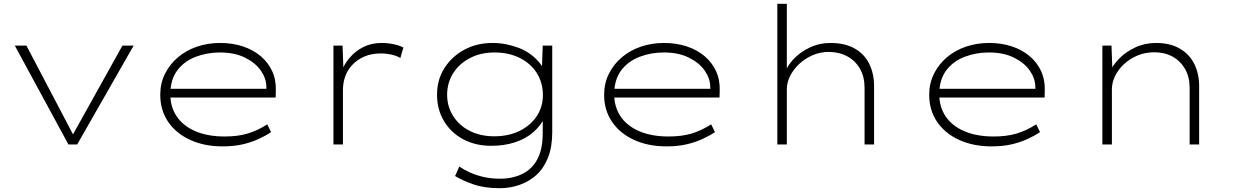

<svg xmlns="http://www.w3.org/2000/svg" viewBox="-20 -760 6522 1010"><path d="M340 0 58 -520H119L370 -42L350 -28L624 -520H683L386 0Z M1151 10Q1054 10 979.5 -24.5Q905 -59 864 -120Q823 -181 823 -261Q823 -322 848 -372Q873 -422 916 -458.5Q959 -495 1016 -514.5Q1073 -534 1138 -534Q1203 -534 1257.5 -516Q1312 -498 1351.5 -464.5Q1391 -431 1412 -385Q1433 -339 1431 -282L1430 -247H865V-293H1403L1382 -283L1381 -307Q1380 -349 1351.5 -389.5Q1323 -430 1268.5 -457Q1214 -484 1137 -484Q1069 -484 1009 -461Q949 -438 912.5 -389.5Q876 -341 876 -264Q876 -197 910 -147Q944 -97 1008.5 -69.5Q1073 -42 1162 -42Q1231 -42 1283 -57.5Q1335 -73 1386 -106L1406 -65Q1376 -45 1338.5 -28Q1301 -11 1255.5 -0.5Q1210 10 1151 10Z M1734 0V-520H1782L1787 -383L1772 -372Q1788 -420 1819 -456Q1850 -492 1892 -513Q1934 -534 1987 -534Q2020 -534 2050.5 -527.5Q2081 -521 2102 -510L2086 -455Q2064 -468 2036 -473.5Q2008 -479 1986 -479Q1934 -479 1896.5 -462.5Q1859 -446 1833.5 -419Q1808 -392 1796 -358Q1784 -324 1784 -287V0Z M2609 230Q2529 230 2471 210Q2413 190 2374 166L2396 116Q2419 132 2450.5 146.5Q2482 161 2522 170.5Q2562 180 2612 180Q2676 180 2727.5 155Q2779 130 2807 77Q2835 24 2835 -60V-142L2851 -153Q2828 -102 2787 -66Q2746 -30 2689.5 -11.5Q2633 7 2564 7Q2481 7 2416.5 -27.5Q2352 -62 2315.5 -123Q2279 -184 2279 -262Q2279 -341 2318 -402Q2357 -463 2422.5 -498.5Q2488 -534 2571 -534Q2608 -534 2643 -527Q2678 -520 2710.5 -507.5Q2743 -495 2771 -474.5Q2799 -454 2820 -427.5Q2841 -401 2852 -367L2830 -379L2835 -520H2885V-64Q2885 14 2862.5 70Q2840 126 2801 161Q2762 196 2712 213Q2662 230 2609 230ZM2580 -43Q2656 -43 2713.5 -71.5Q2771 -100 2803.5 -149Q2836 -198 2836 -261Q2835 -327 2803 -377Q2771 -427 2713.5 -455.5Q2656 -484 2581 -484Q2510 -484 2454 -455.5Q2398 -427 2365.5 -377.5Q2333 -328 2332 -263Q2332 -200 2363.5 -150Q2395 -100 2451 -71.5Q2507 -43 2580 -43Z M3486 10Q3389 10 3314.5 -24.5Q3240 -59 3199 -120Q3158 -181 3158 -261Q3158 -322 3183 -372Q3208 -422 3251 -458.5Q3294 -495 3351 -514.5Q3408 -534 3473 -534Q3538 -534 3592.5 -516Q3647 -498 3686.5 -464.5Q3726 -431 3747 -385Q3768 -339 3766 -282L3765 -247H3200V-293H3738L3717 -283L3716 -307Q3715 -349 3686.5 -389.5Q3658 -430 3603.5 -457Q3549 -484 3472 -484Q3404 -484 3344 -461Q3284 -438 3247.5 -389.5Q3211 -341 3211 -264Q3211 -197 3245 -147Q3279 -97 3343.5 -69.5Q3408 -42 3497 -42Q3566 -42 3618 -57.5Q3670 -73 3721 -106L3741 -65Q3711 -45 3673.5 -28Q3636 -11 3590.5 -0.5Q3545 10 3486 10Z M4069 0V-740H4119V-368L4099 -350Q4112 -401 4148.5 -442.5Q4185 -484 4237.5 -509Q4290 -534 4348 -534Q4425 -534 4476.5 -504.5Q4528 -475 4553 -423.5Q4578 -372 4578 -307V0H4528V-298Q4528 -355 4504.5 -397Q4481 -439 4439 -462.5Q4397 -486 4341 -487Q4294 -487 4253.5 -469Q4213 -451 4183 -422.5Q4153 -394 4136 -359.5Q4119 -325 4119 -290V0H4094Q4083 0 4077 0Q4071 0 4069 0Z M5196 10Q5099 10 5024.5 -24.5Q4950 -59 4909 -120Q4868 -181 4868 -261Q4868 -322 4893 -372Q4918 -422 4961 -458.5Q5004 -495 5061 -514.5Q5118 -534 5183 -534Q5248 -534 5302.5 -516Q5357 -498 5396.5 -464.5Q5436 -431 5457 -385Q5478 -339 5476 -282L5475 -247H4910V-293H5448L5427 -283L5426 -307Q5425 -349 5396.5 -389.5Q5368 -430 5313.5 -457Q5259 -484 5182 -484Q5114 -484 5054 -461Q4994 -438 4957.5 -389.5Q4921 -341 4921 -264Q4921 -197 4955 -147Q4989 -97 5053.5 -69.5Q5118 -42 5207 -42Q5276 -42 5328 -57.5Q5380 -73 5431 -106L5451 -65Q5421 -45 5383.5 -28Q5346 -11 5300.5 -0.5Q5255 10 5196 10Z M5779 0V-520H5827L5832 -378L5818 -380Q5833 -417 5867.5 -452Q5902 -487 5952 -510.5Q6002 -534 6061 -534Q6135 -534 6186 -504.5Q6237 -475 6262.5 -423.5Q6288 -372 6288 -307V0H6238V-298Q6238 -355 6214 -397Q6190 -439 6148.5 -462Q6107 -485 6053 -485Q6004 -485 5963.5 -468Q5923 -451 5892.5 -422.5Q5862 -394 5845.5 -359.5Q5829 -325 5829 -290V0H5805Q5800 0 5794.5 0Q5789 0 5779 0Z"/></svg>

Font: Lexend Tera ExtraLight
Style: Regular
Weight: 250
Designer: Bonnie Shaver-Troup, Thomas Jockin
Foundry: Lexend
Version: Version 1.007